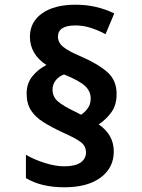

<svg xmlns="http://www.w3.org/2000/svg" viewBox="-20 -785 603 815"><path d="M253 10Q155 10 90 -29V-128Q124 -108 169.5 -93.5Q215 -79 253 -79Q299 -79 322 -95Q345 -111 345 -138Q345 -164 324.5 -180.5Q304 -197 248 -222Q198 -245 163.5 -267Q129 -289 111 -317.5Q93 -346 93 -388Q93 -430 116.5 -460Q140 -490 177 -509Q107 -555 107 -629Q107 -692 159 -728.5Q211 -765 300 -765Q347 -765 387.5 -755.5Q428 -746 465 -728L428 -640Q396 -657 364.5 -667Q333 -677 300 -677Q226 -677 226 -629Q226 -604 249 -585.5Q272 -567 320 -547Q394 -515 434.5 -480Q475 -445 475 -386Q475 -340 453.5 -309.5Q432 -279 399 -257Q463 -213 463 -142Q463 -73 407.5 -31.5Q352 10 253 10ZM324 -298Q341 -309 353 -326Q365 -343 365 -367Q365 -398 340.5 -420.5Q316 -443 252 -469Q230 -461 216.5 -444Q203 -427 203 -404Q203 -374 226.5 -354Q250 -334 299 -311Z"/></svg>

Font: Noto Sans Mono SemiCondensed
Style: Bold
Weight: 700
Width: 4
Designer: Monotype Design Team
Foundry: Monotype Imaging Inc.
Version: Version 2.014